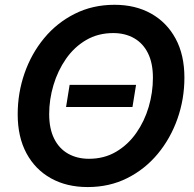

<svg xmlns="http://www.w3.org/2000/svg" viewBox="-20 -758 798 789"><path d="M539.1 -409.2 524.4 -318.4H251.5L266.1 -409.2ZM340.3 10.7Q253.9 10.7 189.2 -25.4Q124.5 -61.5 88.6 -128.4Q52.7 -195.3 52.7 -288.1Q52.7 -376 80.8 -456.8Q108.9 -537.6 161.4 -601.1Q213.9 -664.6 287.4 -701.4Q360.8 -738.3 450.7 -738.3Q536.6 -738.3 601.1 -702.1Q665.5 -666 701.7 -599.1Q737.8 -532.2 737.8 -439Q737.8 -350.6 709.2 -269.8Q680.7 -189 628.2 -125.7Q575.7 -62.5 502.7 -25.9Q429.7 10.7 340.3 10.7ZM345.7 -105.5Q408.2 -105.5 457 -134.3Q505.9 -163.1 539.8 -211.4Q573.7 -259.8 591.1 -318.8Q608.4 -377.9 608.4 -438.5Q608.4 -498.5 588.1 -539.3Q567.9 -580.1 531 -601.1Q494.1 -622.1 445.3 -622.1Q382.8 -622.1 333.7 -593.3Q284.7 -564.5 251 -515.9Q217.3 -467.3 199.7 -408.2Q182.1 -349.1 182.1 -289.1Q182.1 -229.5 202.4 -188.5Q222.7 -147.5 259.8 -126.5Q296.9 -105.5 345.7 -105.5Z"/></svg>

Font: Inter 24pt SemiBold
Style: Italic
Weight: 600
Italic angle: -9.3988°
Designer: Rasmus Andersson
Foundry: rsms
Version: Version 4.001;git-66647c0bb